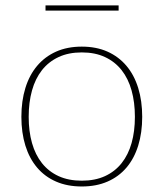

<svg xmlns="http://www.w3.org/2000/svg" viewBox="-20 -670 594 696"><path d="M276.5 -501Q329 -501 369.8 -482.8Q410.5 -464.5 438.5 -431.2Q466.5 -398 481 -351Q495.5 -304 495.5 -246.5Q495.5 -189 481 -142.2Q466.5 -95.5 438.5 -62.5Q410.5 -29.5 369.8 -11.8Q329 6 276.5 6Q224 6 183.2 -11.8Q142.5 -29.5 114.5 -62.5Q86.5 -95.5 72 -142.2Q57.5 -189 57.5 -246.5Q57.5 -304 72 -351Q86.5 -398 114.5 -431.2Q142.5 -464.5 183.2 -482.8Q224 -501 276.5 -501ZM276.5 -15Q324.5 -15 360.5 -31.5Q396.5 -48 420.8 -78.5Q445 -109 457 -151.5Q469 -194 469 -246.5Q469 -299 457 -342Q445 -385 420.8 -415.8Q396.5 -446.5 360.5 -463.2Q324.5 -480 276.5 -480Q228.5 -480 192.5 -463.2Q156.5 -446.5 132.2 -415.8Q108 -385 96 -342Q84 -299 84 -246.5Q84 -194 96 -151.5Q108 -109 132.2 -78.5Q156.5 -48 192.5 -31.5Q228.5 -15 276.5 -15ZM145 -650.5H410V-631.5H145Z"/></svg>

Font: Lato 2
Style: Regular
Weight: 200
Designer: Lukasz Dziedzic with Adam Twardoch and Botio Nikoltchev
Foundry: tyPoland Lukasz Dziedzic
Version: Version 2.015; 2015-08-06; http://www.latofonts.com/